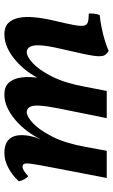

<svg xmlns="http://www.w3.org/2000/svg" viewBox="160 -667 516 876"><g transform="rotate(90 418.0 -229.0)"><path d="M136 9Q104 9 86 -8Q68 -25 61.5 -56Q55 -87 59 -128.5Q63 -170 74 -217Q88 -275 94 -307.5Q100 -340 97 -354Q94 -368 80.5 -372Q67 -376 42 -376Q41 -388 42.5 -401.5Q44 -415 49 -426Q72 -428 103 -434Q134 -440 163.5 -449Q193 -458 213 -467Q225 -459 231 -450Q237 -441 236.5 -420Q236 -399 227 -356.5Q218 -314 201 -241Q189 -188 187 -155.5Q185 -123 193.5 -108Q202 -93 218 -93Q238 -93 268.5 -121Q299 -149 329 -208Q359 -267 376 -360L395 -458H519L474 -235Q464 -184 462 -152.5Q460 -121 468 -107Q476 -93 492 -93Q511 -93 541.5 -121Q572 -149 602.5 -208Q633 -267 650 -360L668 -458H792L744 -208Q732 -147 728 -118Q724 -89 727.5 -81.5Q731 -74 741 -74Q757 -74 784 -100Q792 -93 798.5 -81Q805 -69 807 -57Q780 -27 745.5 -9Q711 9 679 9Q641 9 622 -6.5Q603 -22 598.5 -47.5Q594 -73 600 -105Q602 -116 605.5 -128Q609 -140 615 -153H614Q599 -123 577.5 -94.5Q556 -66 529 -42.5Q502 -19 472 -5Q442 9 411 9Q378 9 360 -8.5Q342 -26 335.5 -57Q329 -88 333 -129Q337 -170 349 -218L340 -153Q326 -123 304.5 -94.5Q283 -66 256 -42.5Q229 -19 198.5 -5Q168 9 136 9Z"/></g></svg>

Font: Vollkorn SemiBold
Style: Italic
Weight: 600
Italic angle: -11°
Designer: Friedrich Althausen
Foundry: Friedrich Althausen
Version: Version 5.000